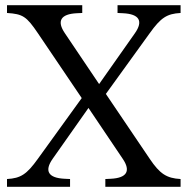

<svg xmlns="http://www.w3.org/2000/svg" viewBox="-20 -720 723 740"><path d="M7 0H250V-30L229 -31C166 -34 150 -61 183 -108L321 -304L453 -108C485 -61 469 -34 407 -31L386 -30V0H676V-30C622 -33 596 -50 557 -108L388 -358L557 -592C600 -652 623 -667 676 -670V-700H433V-670L454 -669C517 -666 533 -639 500 -592L362 -396L230 -592C198 -639 214 -666 276 -669L297 -670V-700H7V-670C68 -666 82 -657 126 -592L295 -342L126 -108C83 -48 60 -33 7 -30Z"/></svg>

Font: Hedvig Letters Serif 24pt
Style: Regular
Weight: 400
Designer: Alexander Örn & Tor Weibull
Foundry: Kanon Foundry
Version: Version 1.000